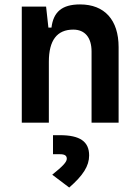

<svg xmlns="http://www.w3.org/2000/svg" viewBox="-20 -547 626 856"><path d="M388.2 0H508.8V-336.9C508.8 -458 446.3 -527.3 336.9 -527.3C255.9 -527.3 217.8 -493.2 209.5 -423.8H195.8L185.5 -517.6H77.1V0H197.8V-271.5C197.8 -367.7 234.4 -415 306.6 -415C358.4 -415 388.2 -379.9 388.2 -317.4ZM288.6 289.1C350.1 235.4 377.4 193.4 377.4 146C377.4 84 336.4 55.7 247.1 55.7H216.3V140.6H248C268.6 140.6 277.8 147 277.8 160.6C277.8 175.3 260.3 193.8 212.9 231.9Z"/></svg>

Font: Cascadia Code NF SemiBold
Style: Regular
Weight: 600
Monospace: yes
Designer: Aaron Bell
Foundry: Saja Typeworks
Version: Version 2404.023